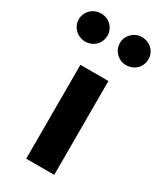

<svg xmlns="http://www.w3.org/2000/svg" viewBox="-277 -939 854 1015"><g transform="rotate(30 150.5 -431.5)"><path d="M26 -863C-23 -863 -62 -825 -62 -778C-62 -730 -23 -692 26 -692C76 -692 113 -730 113 -778C113 -825 76 -863 26 -863ZM275 -863C228 -863 189 -825 189 -778C189 -730 228 -692 275 -692C326 -692 363 -730 363 -778C363 -825 326 -863 275 -863ZM237 -573H66V0H237Z"/></g></svg>

Font: Glow Sans SC Normal ExtraBold
Style: Regular
Weight: 800
Designer: Ryoko NISHIZUKA (kana, bopomofo & ideographs); Paul D. Hunt (Latin, Greek & Cyrillic); Sandoll Communications, Soo-young
Version: Version 0.93